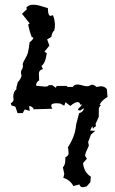

<svg xmlns="http://www.w3.org/2000/svg" viewBox="-20 -617 484 805"><path d="M397.5 -177.7 403.3 -176.8Q396.5 -170.4 394.5 -162.6L394 -126.5L380.9 -98.1L381.8 -91.3Q381.8 -84 375.5 -84L369.6 -76.7L367.2 -88.4L357.9 -69.8L379.4 -68.4L361.3 -52.7L349.6 -21.5L352.5 -5.9L339.8 22L336.4 35.2L344.2 48.8L328.1 66.9Q332.5 106.4 360.8 123.5L358.9 147L343.3 164.6L326.7 168Q315.9 167.5 313 156.2L287.6 163.1Q274.9 138.2 245.6 128.4L249.5 112.3L243.7 85Q250 77.6 252.9 66.9L254.4 42Q264.6 38.1 267.6 27.8Q267.1 5.9 264.2 1.5Q285.2 -30.8 293.9 -62.5Q297.9 -78.6 299.3 -95.2L311.5 -142.1Q327.6 -147.9 330.6 -158.2L331.1 -163.6L316.9 -153.8Q307.1 -153.8 307.1 -157.7Q307.1 -161.6 317.4 -169.9L324.7 -179.2L316.9 -177.7Q314.5 -189 305.2 -189Q294.4 -189 274.9 -172.9L254.4 -188.5L249.5 -173.8L231.9 -183.1L216.3 -184.1Q194.8 -184.1 194.8 -173.8Q194.8 -167.5 199.7 -161.1L119.6 -158.7L121.1 -161.1Q112.3 -172.4 103.5 -172.4H102.5Q102.5 -163.1 105 -151.9L84 -158.2Q79.6 -151.9 75.7 -143.1L53.7 -142.6L44.4 -169.9L28.3 -174.8L24.9 -184.1Q35.2 -189 37.1 -198.2L35.6 -210.9Q35.6 -232.4 48.8 -243.2V-250.5L54.7 -272.5Q66.4 -284.2 70.3 -299.8Q67.9 -307.6 67.9 -313.5Q67.9 -320.8 72 -326.2Q76.2 -331.5 76.2 -340.3L75.2 -349.1Q76.7 -355.5 85.4 -370.6Q94.2 -385.7 96.7 -395Q101.1 -412.1 104 -439.5Q117.7 -449.7 120.1 -458.5L112.8 -462.4Q103 -487.8 98.1 -514.6L104.5 -518.6L72.3 -559.1L92.8 -578.6L90.3 -584.5Q98.6 -597.2 119.6 -597.2Q135.7 -597.2 159.2 -589.4L180.7 -583Q180.7 -552.7 190.9 -550.3L202.1 -553.2Q210.4 -531.7 210.4 -512.2Q210.4 -499.5 207 -487.8Q198.7 -483.9 195.3 -462.4L177.7 -451.7L187 -425.8L166.5 -400.4L176.3 -393.6L171.9 -371.6Q165.5 -348.1 153.8 -340.3L160.2 -327.1Q146.5 -325.2 143.1 -312L144 -279.8Q133.3 -274.4 130.9 -260.3L133.8 -257.3L168 -253.9Q183.6 -253.9 183.6 -259.8L198.2 -260.3L214.4 -249L217.3 -256.8H259.8L263.7 -252.4H285.2Q291 -262.7 304.7 -262.7Q313.5 -262.7 325 -259Q336.4 -255.4 344.7 -255.4Q353 -255.4 357.2 -258.5Q361.3 -261.7 366.2 -261.7Q375 -261.7 384.3 -252.4L402.3 -255.4Q418.9 -255.4 428.2 -243.2L430.7 -210.4Q406.2 -196.3 397.5 -177.7Z"/></svg>

Font: Truetypewriter PolyglOTT
Style: Regular
Weight: 400
Designer: Sergey Beatoff a.k.a. Sam_T
Version: Version 3.76